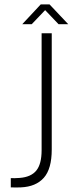

<svg xmlns="http://www.w3.org/2000/svg" viewBox="-20 -851 330 872"><path d="M124 -741H81L165 -831H205L290 -741H246L185 -805ZM215 -172Q215 -84 179 -43.5Q143 -3 75 0Q53 1 29 0V-42Q44 -41 70 -43Q121 -47 145 -76.5Q169 -106 169 -169V-700H215Z"/></svg>

Font: Bebas Neue Book
Style: Regular
Weight: 300
Designer: Ryoichi Tsunekawa
Foundry: Ryoichi Tsunekawa
Version: Version 1.003;PS 001.003;hotconv 1.0.88;makeotf.lib2.5.64775